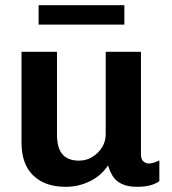

<svg xmlns="http://www.w3.org/2000/svg" viewBox="-20 -711 664 741"><path d="M233 10Q154 10 108.5 -33.5Q63 -77 63 -161V-511H200V-191Q200 -139 221.5 -115Q243 -91 285 -91Q313 -91 336 -105Q359 -119 373.5 -142Q388 -165 388 -193V-511H524V-115Q524 -96 533.5 -88Q543 -80 554 -80Q564 -80 574.5 -83.5Q585 -87 595 -92V-12Q582 -2 560.5 4Q539 10 509 10Q474 10 450.5 -1Q427 -12 415 -31.5Q403 -51 397 -73Q372 -34 328 -12Q284 10 233 10ZM129 -616V-691H460V-616Z"/></svg>

Font: Chivo Medium SemiBold
Style: Regular
Weight: 600
Version: Version 2.002